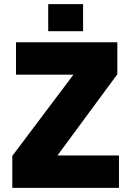

<svg xmlns="http://www.w3.org/2000/svg" viewBox="-20 -916 640 936"><path d="M40 0V-156L338 -552H58V-710H552V-554L260 -158H560V0ZM215 -764V-896H385V-764Z"/></svg>

Font: Geist Mono UltraBlack
Style: Regular
Weight: 900
Monospace: yes
Designer: Basement.studio, Andrés Briganti, Mateo Zaragoza
Foundry: Basement.studio, Vercel, Andrés Briganti, Guido Ferreyra, Mateo Zaragoza
Version: Version 1.400; ttfautohint (v1.8.4.7-5d5b)